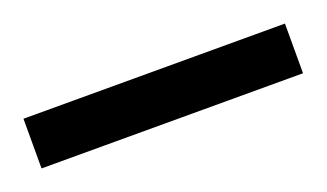

<svg xmlns="http://www.w3.org/2000/svg" viewBox="-26 -712 353 207"><g transform="rotate(-20 150.0 -608.5)"><path d="M0 -637H300V-580H0Z"/></g></svg>

Font: Oak Sans Light
Style: Regular
Weight: 400
Designer: Erik Kennedy, Walven
Foundry: Erik Kennedy, Walven
Version: Version 1.100;Glyphs 3.1.2 (3151)